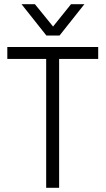

<svg xmlns="http://www.w3.org/2000/svg" viewBox="-20 -899 505 919"><path d="M265 -729H202L83 -879H147L234 -772L320 -879H384ZM450 -617H263V0H201V-617H15V-674H450Z"/></svg>

Font: Hind Colombo Light
Style: Regular
Weight: 300
Designer: Jyotish Sonowal, Aditi Pimprikar
Foundry: Indian Type Foundry
Version: Version 1.000;PS 1.0;hotconv 1.0.86;makeotf.lib2.5.63406; tt